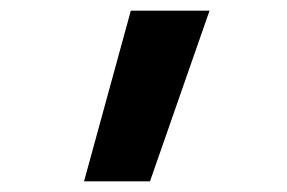

<svg xmlns="http://www.w3.org/2000/svg" viewBox="-20 -792 540 361"><path d="M138 -451 226 -772H374L262 -451Z"/></svg>

Font: Iosevka Slab Extrabold
Style: Regular
Weight: 800
Monospace: yes
Designer: Belleve Invis
Foundry: Belleve Invis
Version: Version 11.1.1; ttfautohint (v1.8.3)